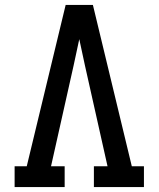

<svg xmlns="http://www.w3.org/2000/svg" viewBox="-20 -755 640 775"><path d="M39 0V-84H88L245 -735H355L512 -84H561V0H359V-84H414L323 -490Q317 -517 311.5 -543.5Q306 -570 300 -597Q294 -570 288.5 -543.5Q283 -517 277 -490L186 -84H241V0Z"/></svg>

Font: Iosevka HT Medium Extended
Style: Regular
Weight: 500
Width: 7
Monospace: yes
Designer: Belleve Invis
Foundry: Belleve Invis
Version: Version 32.3.0; ttfautohint (v1.8.4)